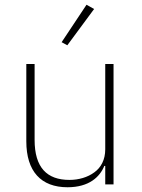

<svg xmlns="http://www.w3.org/2000/svg" viewBox="-20 -778 599 810"><path d="M424 -78H420C411 -55 394 -32 370 -16C345 1 310 12 265 12C153 12 91 -55 91 -182V-508H126V-188C126 -71 178 -19 273 -19C312 -19 350 -30 378 -51C406 -71 424 -104 424 -148V-508H459V0H424ZM264 -587 240 -600 345 -758 377 -740Z"/></svg>

Font: Plexus Sans ExtraLight
Style: Regular
Weight: 250
Version: Version 2.001;PS 002.001;hotconv 1.0.70;makeotf.lib2.5.58329